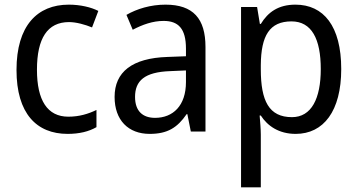

<svg xmlns="http://www.w3.org/2000/svg" viewBox="-20 -566 1538 826"><path d="M271 10C321 10 362 0 395 -19V-93C360 -76 321 -64 274 -64C184 -64 139 -134 139 -266C139 -401 184 -471 277 -471C308 -471 347 -460 376 -448L403 -519C372 -535 325 -546 276 -546C140 -546 51 -455 51 -265C51 -78 137 10 271 10Z M692 -546C628 -546 569 -528 524 -502L551 -438C593 -460 637 -476 684 -476C747 -476 780 -443 780 -357V-324L700 -321C548 -316 473 -256 473 -149C473 -49 532 10 624 10C701 10 743 -17 783 -75H786L801 0H864V-364C864 -486 811 -546 692 -546ZM712 -260 780 -263V-213C780 -111 724 -59 647 -59C595 -59 561 -87 561 -149C561 -218 601 -256 712 -260Z M1251 -546C1178 -546 1133 -514 1102 -463H1098L1086 -536H1017V240H1102V13C1102 -11 1099 -45 1097 -69H1102C1131 -24 1180 10 1252 10C1372 10 1448 -88 1448 -269C1448 -454 1372 -546 1251 -546ZM1234 -474C1321 -474 1360 -398 1360 -269C1360 -142 1320 -62 1236 -62C1137 -62 1102 -132 1102 -268V-286C1103 -413 1140 -474 1234 -474Z"/></svg>

Font: Noto Sans Lao SemiCondensed
Style: Regular
Weight: 400
Width: 4
Designer: Monotype Design Team
Foundry: Monotype Imaging Inc.
Version: Version 2.004